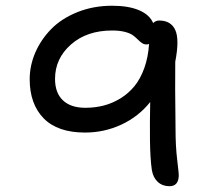

<svg xmlns="http://www.w3.org/2000/svg" viewBox="-20 -682 740 666"><path d="M567.9 -36.1Q543.5 -36.1 527.3 -51Q511.2 -65.9 506.8 -91.8Q501 -130.9 500.2 -195.3Q499.5 -259.8 501 -328.1Q460.4 -277.3 401.1 -249.8Q341.8 -222.2 274.9 -222.2Q179.7 -222.2 131.3 -271.7Q83 -321.3 83 -407.2Q83 -454.6 102.5 -499.8Q122.1 -544.9 157.7 -581.3Q193.4 -617.7 248.5 -639.9Q303.7 -662.1 369.1 -662.1Q425.8 -662.1 462.4 -646.5Q499 -630.9 511.2 -602.1Q520 -610.8 532.2 -610.8Q572.8 -610.8 587.9 -578.1Q603 -545.4 587.9 -467.8Q587.4 -407.7 587.6 -370.4Q587.9 -333 588.4 -289.6Q588.9 -246.1 588.9 -232.9Q588.9 -175.8 594.5 -128.7Q600.1 -81.5 600.1 -75.2Q600.1 -36.1 567.9 -36.1ZM170.9 -408.2Q170.9 -359.9 198.2 -334Q225.6 -308.1 275.9 -308.1Q309.6 -308.1 339.8 -315.9Q370.1 -323.7 397.9 -340.8Q425.8 -357.9 446.5 -383.3Q467.3 -408.7 480.7 -446.3Q494.1 -483.9 497.1 -529.8Q493.2 -527.8 488.8 -527.8Q479.5 -527.8 472.4 -532.7Q465.3 -537.6 458.3 -544.7Q451.2 -551.8 441.7 -559.1Q432.1 -566.4 413.6 -571.3Q395 -576.2 369.1 -576.2Q281.2 -576.2 226.1 -527.6Q170.9 -479 170.9 -408.2Z"/></svg>

Font: Shantell Sans Irregular
Style: Regular
Weight: 400
Designer: Stephen Nixon, Anya Danilova, Shantell Martin
Foundry: Arrow Type
Version: Version 1.006;[9816181b4]